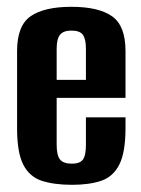

<svg xmlns="http://www.w3.org/2000/svg" viewBox="-20 -524 406 553"><path d="M187.6 8.3Q135.9 8.3 100.5 -3.2Q65.2 -14.7 47.2 -49.5Q29.2 -84.3 29.2 -154.4V-376.8Q29.2 -450.3 68.3 -477.3Q107.5 -504.4 185.7 -504.4Q263.6 -504.4 302.5 -477.3Q341.5 -450.3 341.5 -376.8V-242.2H143.2V-107.4Q143.2 -76.7 152.8 -64.7Q162.5 -52.6 187 -52.6Q209.9 -52.6 218.7 -64.3Q227.5 -76.1 227.5 -107.4V-186H341.5V-155.4Q341.5 -85.3 323.7 -50.1Q305.9 -15 271.5 -3.3Q237.1 8.3 187.6 8.3ZM143.2 -294H227.5V-383.3Q227.5 -411.8 218.7 -423.8Q209.9 -435.9 185.7 -435.9Q162.5 -435.9 152.8 -423.8Q143.2 -411.8 143.2 -383.3Z"/></svg>

Font: Alumni Sans SC Thin
Style: Regular
Weight: 100
Designer: Robert E. Leuschke
Foundry: Robert E. Leuschke
Version: Version 1.018